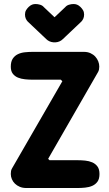

<svg xmlns="http://www.w3.org/2000/svg" viewBox="-20 -944 549 964"><path d="M293 -536.1 285.2 -543.9H144.5Q125 -543.9 105.5 -545.9Q85.9 -547.9 70.1 -554.4Q54.2 -561 44.2 -574Q34.2 -586.9 34.2 -609.4Q34.2 -634.8 44.2 -649.7Q54.2 -664.6 70.1 -672.1Q85.9 -679.7 105.5 -681.6Q125 -683.6 144.5 -683.6H401.4Q419.9 -683.6 434.3 -677Q448.7 -670.4 458.5 -659.7Q468.3 -648.9 473.4 -635.7Q478.5 -622.6 478.5 -609.4Q478.5 -602.1 477.1 -595.2Q475.6 -588.4 472.7 -583L221.7 -146.5L228.5 -139.6H369.1Q388.2 -139.6 407.7 -137.7Q427.2 -135.7 443.4 -128.7Q459.5 -121.6 469.5 -107.9Q479.5 -94.2 479.5 -70.3Q479.5 -45.9 469.5 -32Q459.5 -18.1 443.4 -11Q427.2 -3.9 407.7 -2Q388.2 0 369.1 0H112.3Q93.8 0 79.3 -6.1Q64.9 -12.2 54.9 -22Q44.9 -31.7 39.6 -44.4Q34.2 -57.1 34.2 -70.3Q34.2 -79.1 35.4 -85.7Q36.6 -92.3 41 -99.6ZM295.9 -748Q280.8 -732.9 258.8 -731.4H249Q237.3 -732.4 228.3 -736.6Q219.2 -740.7 211.9 -748L119.1 -835.9Q113.8 -841.3 109.6 -850.3Q105.5 -859.4 105.5 -871.1Q105.5 -883.8 111.1 -893.1Q116.7 -902.3 124 -909.2Q132.8 -917.5 141.1 -920.7Q149.4 -923.8 158.2 -923.8Q169.9 -923.8 181.6 -920.2Q193.4 -916.5 200.2 -908.2L253.9 -857.4L307.6 -908.2Q314.5 -916.5 326.2 -920.2Q337.9 -923.8 349.6 -923.8Q358.4 -923.8 366.7 -920.7Q375 -917.5 383.8 -909.2Q391.1 -902.3 396.7 -893.1Q402.3 -883.8 402.3 -871.1Q402.3 -859.4 398.2 -850.3Q394 -841.3 388.7 -835.9Z"/></svg>

Font: Concert One
Style: Regular
Weight: 400
Version: Version 1.003